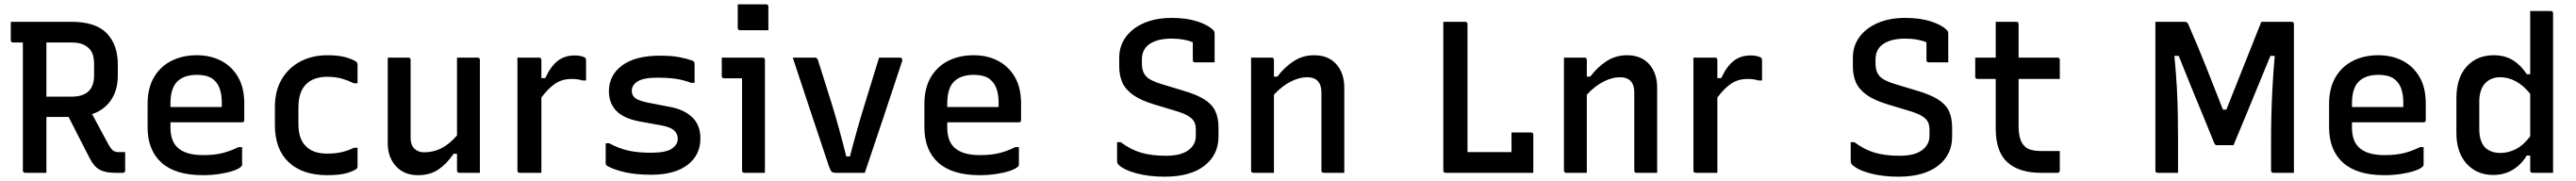

<svg xmlns="http://www.w3.org/2000/svg" viewBox="-20 -801 11940 839"><path d="M195 0H97Q86 0 86 -11V-604H41Q30 -604 30 -615V-700H310Q423 -700 474.5 -647Q526 -594 526 -502V-451Q526 -383 494.5 -337Q463 -291 407 -272Q426 -236 445 -201Q464 -166 484 -129Q495 -110 504.5 -103Q514 -96 528 -96H560V-11Q560 0 549 0H513Q468 0 441.5 -14.5Q415 -29 395 -69Q370 -117 346 -164.5Q322 -212 298 -259H195ZM312 -604H195V-353H312Q416 -353 416 -451V-505Q416 -528 410.5 -546.5Q405 -565 392 -577Q379 -590 360 -597Q341 -604 312 -604Z M892 -545Q955 -545 1004.5 -519.5Q1054 -494 1083 -444.5Q1112 -395 1112 -321V-244Q1112 -234 1101 -234H770V-211Q770 -149 801 -119Q838 -82 921 -82Q974 -82 1011.5 -91.5Q1049 -101 1085 -119H1102V-37Q1102 -33 1098 -29Q1087 -18 1060 -9Q1033 0 996.5 5.5Q960 11 920 11Q793 11 728.5 -47Q664 -105 664 -211V-319Q664 -393 694 -443.5Q724 -494 775.5 -519.5Q827 -545 892 -545ZM892 -454Q833 -454 801.5 -423Q770 -392 770 -321V-305H1008V-323Q1008 -395 976 -426Q962 -441 941 -447.5Q920 -454 892 -454Z M1497 -545Q1554 -545 1589 -533.5Q1624 -522 1633 -513Q1637 -508 1637 -502V-415H1620Q1596 -427 1566 -436Q1536 -445 1496 -445Q1433 -445 1398 -410Q1363 -375 1363 -302V-226Q1363 -155 1399 -122Q1432 -89 1496 -89Q1537 -89 1566.5 -96.5Q1596 -104 1620 -116H1637V-28Q1637 -23 1634 -20Q1624 -10 1590 0.5Q1556 11 1497 11Q1382 11 1318 -49Q1254 -109 1254 -221V-305Q1254 -380 1285.5 -433.5Q1317 -487 1372 -516Q1427 -545 1497 -545Z M1872 -534Q1883 -534 1883 -523V-162Q1883 -129 1900.5 -112Q1918 -95 1946 -95Q1988 -95 2025 -113.5Q2062 -132 2098 -173V-534H2193Q2204 -534 2204 -523V0H2109Q2098 0 2098 -11V-88H2082Q2051 -42 2012 -15.5Q1973 11 1917 11Q1853 11 1815 -30.5Q1777 -72 1777 -137V-534Z M2489 0H2389Q2378 0 2378 -11V-534H2478Q2489 -534 2489 -523V-439H2507Q2533 -495 2565.5 -519.5Q2598 -544 2643 -544Q2660 -544 2671 -541.5Q2682 -539 2689 -535Q2696 -532 2696 -521V-428H2680Q2670 -431 2658 -433Q2646 -435 2629 -435Q2586 -435 2554 -414Q2522 -393 2489 -349Z M2997 -93Q3065 -93 3093 -111.5Q3121 -130 3121 -158Q3121 -181 3104 -196.5Q3087 -212 3044 -220L2944 -238Q2870 -252 2836 -287.5Q2802 -323 2802 -378Q2802 -452 2863 -497.5Q2924 -543 3039 -543Q3092 -543 3128 -536Q3164 -529 3186 -521Q3195 -518 3197 -514Q3199 -510 3199 -502V-417H3183Q3146 -431 3110 -436Q3074 -441 3027 -441Q2962 -441 2935 -423.5Q2908 -406 2908 -381Q2908 -359 2923.5 -346.5Q2939 -334 2984 -325L3082 -306Q3150 -294 3188 -257.5Q3226 -221 3226 -159Q3226 -82 3166 -36.5Q3106 9 2998 9Q2927 9 2875 -3Q2823 -15 2794 -32Q2787 -36 2787 -45V-137H2803Q2847 -113 2891.5 -103Q2936 -93 2997 -93Z M3419 -11V-438H3336Q3325 -438 3325 -449V-534H3514Q3525 -534 3525 -523V0H3430Q3419 0 3419 -11ZM3399 -781H3530Q3541 -781 3541 -770V-661H3410Q3399 -661 3399 -672Z M3757 -534Q3767 -534 3771 -522Q3803 -422 3835.5 -317Q3868 -212 3902 -76H3919Q3954 -211 3988 -319.5Q4022 -428 4054 -534H4151Q4157 -534 4160 -529.5Q4163 -525 4161 -518Q4118 -388 4075 -259Q4032 -130 3988 0H3853Q3840 0 3834 -5.5Q3828 -11 3821 -32Q3782 -148 3739.5 -276Q3697 -404 3654 -534Z M4492 -545Q4555 -545 4604.5 -519.5Q4654 -494 4683 -444.5Q4712 -395 4712 -321V-244Q4712 -234 4701 -234H4370V-211Q4370 -149 4401 -119Q4438 -82 4521 -82Q4574 -82 4611.5 -91.5Q4649 -101 4685 -119H4702V-37Q4702 -33 4698 -29Q4687 -18 4660 -9Q4633 0 4596.5 5.5Q4560 11 4520 11Q4393 11 4328.5 -47Q4264 -105 4264 -211V-319Q4264 -393 4294 -443.5Q4324 -494 4375.5 -519.5Q4427 -545 4492 -545ZM4492 -454Q4433 -454 4401.5 -423Q4370 -392 4370 -321V-305H4608V-323Q4608 -395 4576 -426Q4562 -441 4541 -447.5Q4520 -454 4492 -454Z M5410 -718Q5478 -718 5528 -702Q5578 -686 5602 -662Q5609 -656 5609 -645V-512H5519Q5508 -512 5508 -523V-605Q5468 -622 5410 -622Q5345 -622 5308.5 -597.5Q5272 -573 5272 -526V-505Q5272 -470 5290.5 -448.5Q5309 -427 5367 -410L5463 -381Q5525 -363 5561 -340.5Q5597 -318 5612 -286.5Q5627 -255 5627 -209V-168Q5627 -83 5561.5 -32.5Q5496 18 5378 18Q5305 18 5247 2.5Q5189 -13 5163 -38Q5160 -42 5158.5 -45.5Q5157 -49 5157 -56V-142H5174Q5219 -108 5267.5 -93.5Q5316 -79 5384 -79Q5452 -79 5487 -104.5Q5522 -130 5522 -171V-200Q5522 -222 5514.5 -236.5Q5507 -251 5486.5 -263.5Q5466 -276 5425 -288L5329 -317Q5266 -336 5230.5 -361.5Q5195 -387 5181 -419.5Q5167 -452 5167 -492V-534Q5167 -588 5197.5 -629.5Q5228 -671 5282.5 -694.5Q5337 -718 5410 -718Z M5884 0H5789Q5778 0 5778 -11V-534H5873Q5884 -534 5884 -523V-446H5900Q5933 -490 5975.5 -517.5Q6018 -545 6070 -545Q6136 -545 6173 -503.5Q6210 -462 6210 -394V0H6115Q6104 0 6104 -11V-372Q6104 -443 6037 -443Q6002 -443 5962 -423Q5922 -403 5884 -362Z M6680 0Q6669 0 6669 -11V-700H6770Q6781 -700 6781 -689V-96H6985V-187H7075Q7086 -187 7086 -176V0Z M7334 0H7239Q7228 0 7228 -11V-534H7323Q7334 -534 7334 -523V-446H7350Q7383 -490 7425.5 -517.5Q7468 -545 7520 -545Q7586 -545 7623 -503.5Q7660 -462 7660 -394V0H7565Q7554 0 7554 -11V-372Q7554 -443 7487 -443Q7452 -443 7412 -423Q7372 -403 7334 -362Z M7939 0H7839Q7828 0 7828 -11V-534H7928Q7939 -534 7939 -523V-439H7957Q7983 -495 8015.5 -519.5Q8048 -544 8093 -544Q8110 -544 8121 -541.5Q8132 -539 8139 -535Q8146 -532 8146 -521V-428H8130Q8120 -431 8108 -433Q8096 -435 8079 -435Q8036 -435 8004 -414Q7972 -393 7939 -349Z M8810 -718Q8878 -718 8928 -702Q8978 -686 9002 -662Q9009 -656 9009 -645V-512H8919Q8908 -512 8908 -523V-605Q8868 -622 8810 -622Q8745 -622 8708.5 -597.5Q8672 -573 8672 -526V-505Q8672 -470 8690.5 -448.5Q8709 -427 8767 -410L8863 -381Q8925 -363 8961 -340.5Q8997 -318 9012 -286.5Q9027 -255 9027 -209V-168Q9027 -83 8961.5 -32.5Q8896 18 8778 18Q8705 18 8647 2.5Q8589 -13 8563 -38Q8560 -42 8558.5 -45.5Q8557 -49 8557 -56V-142H8574Q8619 -108 8667.5 -93.5Q8716 -79 8784 -79Q8852 -79 8887 -104.5Q8922 -130 8922 -171V-200Q8922 -222 8914.5 -236.5Q8907 -251 8886.5 -263.5Q8866 -276 8825 -288L8729 -317Q8666 -336 8630.5 -361.5Q8595 -387 8581 -419.5Q8567 -452 8567 -492V-534Q8567 -588 8597.5 -629.5Q8628 -671 8682.5 -694.5Q8737 -718 8810 -718Z M9526 -101V-11Q9526 0 9515 0H9437Q9338 0 9283.5 -48.5Q9229 -97 9229 -206V-435H9145Q9134 -435 9134 -446V-534H9229V-700H9324Q9335 -700 9335 -689V-534H9515Q9526 -534 9526 -523V-435H9335V-216Q9335 -150 9363 -123Q9375 -111 9394.5 -106Q9414 -101 9441 -101Z M10074 0H9980Q9969 0 9969 -11V-700H10104Q10112 -700 10116.5 -696Q10121 -692 10125 -680Q10166 -587 10204 -491Q10242 -395 10282 -293H10298Q10340 -398 10380.5 -500.5Q10421 -603 10460 -700H10600Q10611 -700 10611 -689V0H10516Q10505 0 10505 -11V-146Q10505 -206 10506.5 -266Q10508 -326 10511.5 -393Q10515 -460 10522 -542H10502Q10474 -474 10444 -401Q10414 -328 10385 -257.5Q10356 -187 10331 -128H10254Q10251 -128 10248 -129.5Q10245 -131 10242 -137Q10224 -182 10196 -250Q10168 -318 10136.5 -394.5Q10105 -471 10077 -542H10057Q10065 -461 10068.5 -394.5Q10072 -328 10073 -267.5Q10074 -207 10074 -146Z M11002 -545Q11065 -545 11114.5 -519.5Q11164 -494 11193 -444.5Q11222 -395 11222 -321V-244Q11222 -234 11211 -234H10880V-211Q10880 -149 10911 -119Q10948 -82 11031 -82Q11084 -82 11121.5 -91.5Q11159 -101 11195 -119H11212V-37Q11212 -33 11208 -29Q11197 -18 11170 -9Q11143 0 11106.5 5.5Q11070 11 11030 11Q10903 11 10838.5 -47Q10774 -105 10774 -211V-319Q10774 -393 10804 -443.5Q10834 -494 10885.5 -519.5Q10937 -545 11002 -545ZM11002 -454Q10943 -454 10911.5 -423Q10880 -392 10880 -321V-305H11118V-323Q11118 -395 11086 -426Q11072 -441 11051 -447.5Q11030 -454 11002 -454Z M11537 -545Q11589 -545 11626.5 -521.5Q11664 -498 11690 -457H11706V-750H11801Q11812 -750 11812 -739V0H11717Q11706 0 11706 -11V-80H11690Q11664 -37 11624.5 -13.5Q11585 10 11535 10Q11459 10 11411.5 -42Q11364 -94 11364 -185V-346Q11364 -440 11411.5 -492.5Q11459 -545 11537 -545ZM11497 -117Q11524 -92 11568 -92Q11604 -92 11639 -109.5Q11674 -127 11706 -169V-366Q11675 -405 11639.5 -424Q11604 -443 11568 -443Q11522 -443 11496 -413.5Q11470 -384 11470 -329V-202Q11470 -146 11497 -117Z"/></svg>

Font: Recursive Sn Lnr St Med
Style: Regular
Weight: 500
Version: Version 1.085;hotconv 1.1.0;makeotfexe 2.6.0; ttfautohint (v